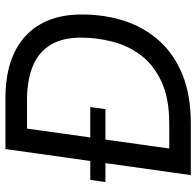

<svg xmlns="http://www.w3.org/2000/svg" viewBox="-28 -710 737 722"><g transform="rotate(-90 341.0 -348.5)"><path d="M44 0 142 -697H333Q485 -697 566.5 -622Q648 -547 648 -410Q648 -322 623 -247Q598 -172 547 -116.5Q496 -61 419.5 -30.5Q343 0 239 0ZM144 -81H237Q333 -81 396 -110.5Q459 -140 495 -188Q531 -236 546 -295Q561 -354 561 -412Q561 -483 533.5 -528Q506 -573 453 -594.5Q400 -616 325 -616H219ZM18 -321 26 -378H300L292 -321Z"/></g></svg>

Font: Hanken Grotesk
Style: Italic
Weight: 400
Italic angle: -8°
Designer: Alfredo Marco Pradil
Foundry: Hanken Design Co.
Version: Version 3.013